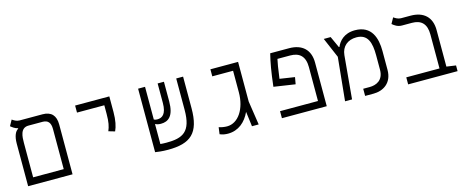

<svg xmlns="http://www.w3.org/2000/svg" viewBox="-35 -1157 4172 1711"><g transform="rotate(-15 2051.0 -301.5)"><path d="M70.3 0H480V-459.5C480 -542.5 440.4 -585.9 359.4 -585.9H147.5C121.1 -585.9 96.7 -601.1 82 -611.8L52.2 -558.1C68.8 -544.9 89.8 -527.8 117.2 -522.5V-517.6C89.8 -503.4 70.3 -460.9 70.3 -393.1ZM212.9 -521H343.3C392.1 -521 416 -493.7 416 -435.1V-64.9H133.8V-383.8C133.8 -437 135.7 -521 212.9 -521Z M945.3 -271C963.9 -310.5 976.1 -366.2 976.1 -441.4V-585.9H660.6V-521H912.6V-441.4C912.6 -366.2 903.8 -327.6 887.2 -288.1Z M1359.4 9.3C1568.4 9.3 1656.7 -65.4 1656.7 -294.9V-585.9H1593.3V-295.9C1593.3 -93.8 1512.2 -55.7 1363.3 -55.7C1341.3 -55.7 1321.8 -56.6 1305.7 -58.1V-242.7C1321.3 -235.4 1335 -231 1358.4 -231C1427.2 -231 1480 -270.5 1480 -404.3V-585.9H1421.9V-407.2C1421.9 -301.3 1380.4 -277.3 1337.4 -277.3C1323.7 -277.3 1314.9 -278.8 1305.7 -284.2V-585.9H1241.7V0H1242.2C1261.7 3.4 1306.2 9.3 1359.4 9.3Z M1913.1 8.8C2009.8 8.8 2078.1 -51.3 2117.7 -137.2L2135.3 0H2197.3L2164.1 -220.2V-585.9H1908.7V-521H2100.6V-322.3C2100.6 -169.9 2024.9 -56.2 1921.9 -56.2C1897.5 -56.2 1871.1 -60.5 1846.2 -68.4L1837.9 -5.9C1864.3 5.4 1888.7 8.8 1913.1 8.8Z M2619.1 -323.7 2481.4 -344.7C2493.2 -438.5 2503.4 -492.7 2509.8 -521H2627.4C2714.8 -521 2761.7 -475.1 2761.7 -378.4V-64.9H2411.6V0H2825.2V-402.8C2825.2 -520 2755.4 -585.9 2634.3 -585.9H2460.4C2440.9 -507.3 2426.3 -426.8 2410.6 -290L2607.9 -260.3Z M2994.1 0H3058.6L3094.7 -398.4C3102.1 -478 3158.2 -524.4 3237.8 -524.4C3343.8 -524.4 3367.7 -440.9 3367.7 -324.2V-191.4C3367.7 -92.3 3297.4 -65.9 3239.3 -65.9H3179.2V0H3258.3C3342.3 0 3432.1 -47.9 3432.1 -172.9V-346.7C3432.1 -463.9 3397 -588.9 3241.7 -588.9C3139.6 -588.9 3091.3 -528.8 3071.3 -481H3065.9L3018.1 -585.9H2954.6L3034.2 -399.9Z M4032.2 -52.7 3946.3 -64.9V-402.8C3946.3 -520 3876.5 -585.9 3755.4 -585.9H3667C3640.6 -585.9 3616.2 -601.1 3601.6 -611.8L3571.8 -558.1C3591.8 -541.5 3618.2 -521 3659.2 -521H3750.5C3837.4 -521 3882.8 -475.1 3882.8 -378.4V-64.9H3576.2V0H4032.2Z"/></g></svg>

Font: Cascadia Mono NF Light
Style: Regular
Weight: 300
Monospace: yes
Designer: Aaron Bell
Foundry: Saja Typeworks
Version: Version 2404.023